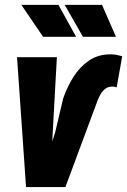

<svg xmlns="http://www.w3.org/2000/svg" viewBox="-20 -761 517 781"><path d="M205.1 -225.6 236.8 -359.9Q252 -404.8 277.6 -446.3Q303.2 -487.8 341.3 -514.2Q379.4 -540.5 431.6 -540Q443.4 -540 454.3 -537.8Q465.3 -535.6 477.1 -532.2L454.6 -405.8Q449.7 -407.2 444.6 -408.2Q439.5 -409.2 434.1 -408.7Q418.9 -408.2 408 -399.7Q397 -391.1 389.6 -378.4Q382.3 -365.7 377.4 -353.5L246.1 0H137.2ZM211.4 -528.3 193.8 -210.4 188 0H85.9L49.3 -528.3ZM289.6 -611.3H155.3L66.9 -741.2H217.8ZM451.7 -611.3H317.4L243.2 -741.2H395Z"/></svg>

Font: Roboto Condensed Black
Style: Italic
Weight: 900
Italic angle: -12°
Designer: Christian Robertson
Foundry: Google
Version: Version 3.008; 2023